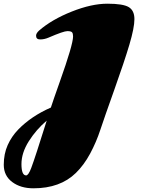

<svg xmlns="http://www.w3.org/2000/svg" viewBox="-78 -770 765 1039"><path d="M332.5 166Q247.6 249 103 249Q33.2 249 -12.2 214.8Q-57.6 180.7 -57.6 121.8Q-57.6 63 -36.6 15.6Q-15.6 -31.7 21 -69.3Q91.3 -141.6 197.3 -188Q209 -224.6 245.1 -326.2Q317.4 -529.3 317.4 -572.8Q317.4 -588.4 312 -595Q306.6 -601.6 286.4 -601.6Q266.1 -601.6 184.6 -566.4Q161.6 -556.6 139.4 -556.6Q117.2 -556.6 117.2 -576.7Q117.2 -589.8 133.3 -604.5Q202.6 -664.6 310.1 -707.3Q417.5 -750 502.9 -750Q588.4 -750 618.9 -731.4Q649.4 -712.9 649.4 -666.5Q649.4 -620.1 622.1 -528.1Q594.7 -436 540.8 -284.9Q486.8 -133.8 464.8 -67.1Q442.9 -0.5 409.7 61.3Q376.5 123 332.5 166ZM63.5 179.2Q75.7 179.2 90.8 139.6Q112.8 81.1 174.8 -117.2Q118.2 -69.3 78.1 -6.1Q38.1 57.1 38.1 118.2Q38.1 179.2 63.5 179.2Z"/></svg>

Font: Sonsie One
Style: Regular
Weight: 400
Designer: Riccardo De Franceschi
Foundry: Sorkin Type Co
Version: Version 1.003